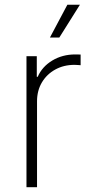

<svg xmlns="http://www.w3.org/2000/svg" viewBox="-20 -780 382 800"><path d="M90.3 0V-545.9H133.3V-460H137.2Q155.3 -502 197.5 -527.6Q239.7 -553.2 293.5 -553.2Q299.3 -553.2 304.9 -553Q310.5 -552.7 315.9 -552.7V-508.3Q313 -508.3 306.2 -509Q299.3 -509.8 290.5 -509.8Q245.6 -509.8 210.2 -490.2Q174.8 -470.7 154.5 -436.5Q134.3 -402.3 134.3 -357.9V0ZM188 -623.5 260.7 -760.3H313L227.1 -623.5Z"/></svg>

Font: Inter ExtraLight
Style: Regular
Weight: 250
Designer: Rasmus Andersson
Foundry: rsms
Version: Version 4.001;git-66647c0bb